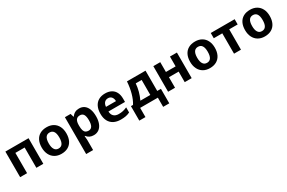

<svg xmlns="http://www.w3.org/2000/svg" viewBox="150 -1933 5313 3550"><g transform="rotate(-30 2806.0 -158.0)"><path d="M78.1 -546.4H572.8V0H424.3V-433.1H226.1V0H78.1Z M696.8 -274.4Q696.8 -362.8 728.3 -426.3Q759.8 -489.7 819.3 -522.9Q878.9 -556.2 961.9 -556.2Q1042 -556.2 1101.3 -521.7Q1160.6 -487.3 1192.4 -423.6Q1224.1 -359.9 1224.1 -274.4Q1224.1 -185.5 1192.6 -121.6Q1161.1 -57.6 1101.6 -23.9Q1042 9.8 959 9.8Q878.9 9.8 819.6 -25.4Q760.3 -60.5 728.5 -124.8Q696.8 -189 696.8 -274.4ZM1043 -142.6Q1072.8 -184.6 1072.8 -274.4Q1072.8 -367.2 1040 -408.2Q1012.7 -443.8 960 -443.8Q912.6 -443.8 884.3 -412.6Q847.7 -371.1 847.7 -274.4Q847.7 -191.9 875 -148.9Q902.3 -102.5 960.9 -102.5Q1015.6 -102.5 1043 -142.6Z M1349.1 -546.4H1470.2L1491.7 -474.6H1498.5Q1552.7 -556.2 1654.3 -556.2Q1718.3 -556.2 1763.9 -522.7Q1809.6 -489.3 1833.5 -426Q1857.4 -362.8 1857.4 -273.9Q1857.4 -186.5 1832.3 -122.6Q1807.1 -58.6 1760.3 -24.4Q1713.4 9.8 1649.9 9.8Q1601.1 9.8 1564.5 -7.1Q1527.8 -23.9 1497.1 -62.5H1490.2Q1497.1 -2.4 1497.1 23.9V240.2H1349.1ZM1706.1 -274.9Q1706.1 -359.9 1681.6 -399.2Q1657.2 -438.5 1605 -438.5Q1548.8 -438.5 1522.9 -401.6Q1497.1 -364.7 1497.1 -289.6V-274.4Q1497.1 -215.8 1508.5 -179.9Q1520 -144 1543.9 -127.4Q1567.9 -110.8 1606 -110.8Q1656.2 -110.8 1681.2 -151.1Q1706.1 -191.4 1706.1 -274.9Z M1948.7 -269.5Q1948.7 -359.9 1979.5 -424.3Q2010.3 -488.8 2068.6 -522.5Q2127 -556.2 2209 -556.2Q2285.6 -556.2 2340.3 -526.9Q2395 -497.6 2423.8 -441.4Q2452.6 -385.3 2452.6 -306.2V-235.4H2099.1Q2100.6 -169.9 2137.9 -134.3Q2175.3 -98.6 2242.2 -98.6Q2291.5 -98.6 2331.3 -107.2Q2371.1 -115.7 2420.9 -137.7V-28.8Q2377 -7.3 2332.3 1.2Q2287.6 9.8 2226.1 9.8Q2138.7 9.8 2076.4 -22.9Q2014.2 -55.7 1981.4 -118.4Q1948.7 -181.2 1948.7 -269.5ZM2213.9 -452.6Q2166.5 -452.6 2137 -421.9Q2107.4 -391.1 2102.5 -332H2315.9Q2314.9 -387.7 2287.8 -420.2Q2260.7 -452.6 2213.9 -452.6Z M2508.8 -113.3H2553.2Q2603 -191.4 2634.3 -304Q2665.5 -416.5 2673.8 -546.4H3070.3V-113.3H3148.9V196.3H3018.1V0H2640.1V196.3H2508.8ZM2922.4 -113.3V-433.6H2796.4Q2788.6 -346.7 2768.1 -270Q2747.6 -193.4 2710.4 -113.3Z M3236.8 -546.4H3384.8V-336.9H3591.8V-546.4H3740.2V0H3591.8V-225.1H3384.8V0H3236.8Z M3865.7 -274.4Q3865.7 -362.8 3897.2 -426.3Q3928.7 -489.7 3988.3 -522.9Q4047.9 -556.2 4130.9 -556.2Q4210.9 -556.2 4270.3 -521.7Q4329.6 -487.3 4361.3 -423.6Q4393.1 -359.9 4393.1 -274.4Q4393.1 -185.5 4361.6 -121.6Q4330.1 -57.6 4270.5 -23.9Q4210.9 9.8 4127.9 9.8Q4047.9 9.8 3988.5 -25.4Q3929.2 -60.5 3897.5 -124.8Q3865.7 -189 3865.7 -274.4ZM4211.9 -142.6Q4241.7 -184.6 4241.7 -274.4Q4241.7 -367.2 4209 -408.2Q4181.6 -443.8 4128.9 -443.8Q4081.5 -443.8 4053.2 -412.6Q4016.6 -371.1 4016.6 -274.4Q4016.6 -191.9 4043.9 -148.9Q4071.3 -102.5 4129.9 -102.5Q4184.6 -102.5 4211.9 -142.6Z M4644.5 -434.6H4462.9V-546.4H4973.1V-434.6H4792.5V0H4644.5Z M5038.1 -274.4Q5038.1 -362.8 5069.6 -426.3Q5101.1 -489.7 5160.6 -522.9Q5220.2 -556.2 5303.2 -556.2Q5383.3 -556.2 5442.6 -521.7Q5502 -487.3 5533.7 -423.6Q5565.4 -359.9 5565.4 -274.4Q5565.4 -185.5 5533.9 -121.6Q5502.4 -57.6 5442.9 -23.9Q5383.3 9.8 5300.3 9.8Q5220.2 9.8 5160.9 -25.4Q5101.6 -60.5 5069.8 -124.8Q5038.1 -189 5038.1 -274.4ZM5384.3 -142.6Q5414.1 -184.6 5414.1 -274.4Q5414.1 -367.2 5381.3 -408.2Q5354 -443.8 5301.3 -443.8Q5253.9 -443.8 5225.6 -412.6Q5189 -371.1 5189 -274.4Q5189 -191.9 5216.3 -148.9Q5243.7 -102.5 5302.2 -102.5Q5356.9 -102.5 5384.3 -142.6Z"/></g></svg>

Font: Viking Open Sans
Style: Bold
Weight: 700
Foundry: Ascender Corporation
Version: Version 2.001